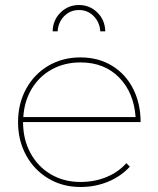

<svg xmlns="http://www.w3.org/2000/svg" viewBox="-20 -746 629 766"><path d="M484 -95 498 -81Q462 -42 411 -21Q360 0 301 0Q230 0 173.5 -33.5Q117 -67 84.5 -126Q52 -185 52 -259Q52 -333 84.5 -392Q117 -451 173.5 -484Q230 -517 301 -517Q372 -517 426.5 -484Q481 -451 511 -392Q541 -333 541 -259H72Q72 -190 101.5 -135.5Q131 -81 183 -50.5Q235 -20 301 -20Q357 -20 404.5 -39.5Q452 -59 484 -95ZM73 -279H521Q514 -377 455 -437Q396 -497 301 -497Q238 -497 187.5 -469.5Q137 -442 107 -392.5Q77 -343 73 -279ZM190 -621Q191 -666 221.5 -696Q252 -726 295 -726Q338 -726 368.5 -696Q399 -666 400 -621H380Q378 -657 354 -681.5Q330 -706 295 -706Q260 -706 236 -681.5Q212 -657 210 -621Z"/></svg>

Font: Gontserrat Thin
Style: Regular
Weight: 250
Designer: Julieta Ulanovsky
Foundry: Julieta Ulanovsky
Version: Version 6.001